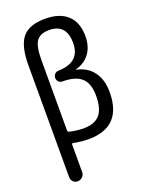

<svg xmlns="http://www.w3.org/2000/svg" viewBox="-175 -822 849 1124"><g transform="rotate(-20 250.0 -260.0)"><path d="M150.4 -519.5V-82Q150.4 -72.3 157.2 -71.3Q198.2 -60.5 245.1 -59.6Q315.4 -59.6 347.7 -96.7Q379.9 -133.8 379.9 -214.8Q379.9 -291 342.3 -325.7Q304.7 -360.4 224.6 -360.4H222.7Q209 -360.4 199.7 -370.1Q190.4 -379.9 190.4 -394Q190.4 -408.2 200.2 -418Q210 -427.7 223.6 -427.7Q358.4 -430.7 359.4 -549.8Q359.4 -669.9 252 -669.9Q196.3 -669.9 173.3 -637.7Q150.4 -605.5 150.4 -519.5ZM68.4 178.7V-517.6Q68.4 -637.7 110.8 -689Q153.3 -740.2 252 -740.2Q343.8 -740.2 392.1 -694.8Q440.4 -649.4 440.4 -563.5Q440.4 -499 408.7 -456.5Q377 -414.1 322.3 -400.4Q321.3 -400.4 321.3 -398.4Q321.3 -397.5 322.3 -397.5Q388.7 -383.8 425.3 -334.5Q461.9 -285.2 461.9 -208Q461.9 9.8 252 9.8Q209 9.8 159.2 0Q150.4 -2 150.4 6.8V178.7Q150.4 195.3 137.7 207.5Q125 219.7 107.9 219.7Q90.8 219.7 79.6 208Q68.4 196.3 68.4 178.7Z"/></g></svg>

Font: Rounded Mgen+ 2m regular
Style: Regular
Weight: 400
Designer: [Source Han Sans]
Ryoko NISHIZUKA  (kana & ideographs); Paul D. Hunt (Latin, Greek & Cyrillic); Wenlong ZHANG  (bopomofo
Version: Version 1.059.20150602